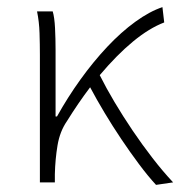

<svg xmlns="http://www.w3.org/2000/svg" viewBox="-20 -512 506 539"><path d="M418 7Q395 -18 370 -51.5Q345 -85 320.5 -121.5Q296 -158 273.5 -195.5Q251 -233 233 -267Q199 -222 168 -172Q148 -143 141.5 -104Q135 -65 134 -23V0H92V-358Q92 -387 91 -419Q90 -451 84 -480H128Q133 -463 134.5 -433Q136 -403 136 -372V-185H140Q170 -239 206 -289Q242 -339 281 -380.5Q320 -422 360 -451Q400 -480 436 -492L441 -449Q399 -433 353.5 -395.5Q308 -358 260 -301Q278 -265 301.5 -225.5Q325 -186 352 -146Q379 -106 408 -68.5Q437 -31 466 0Z"/></svg>

Font: hySource Sans Pro Light
Style: Regular
Weight: 300
Designer: Paul D. Hunt
Foundry: Adobe Systems Incorporated
Version: Version 2.021;PS 2.000;hotconv 1.0.86;makeotf.lib2.5.63406